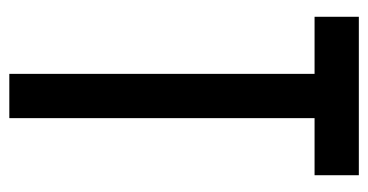

<svg xmlns="http://www.w3.org/2000/svg" viewBox="-209 -581 790 412"><g transform="rotate(90 186.0 -375.0)"><path d="M138.5 0V-655H16V-750H356V-655H233.5V0Z"/></g></svg>

Font: Mohave Medium
Style: Regular
Weight: 500
Designer: Gumpita Rahayu
Foundry: Tokotype
Version: Version 2.003